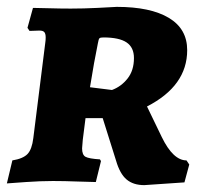

<svg xmlns="http://www.w3.org/2000/svg" viewBox="-22 -527 594 559"><path d="M219 -120Q217 -100 217 -95Q217 -76 227 -70.5Q237 -65 269 -63L272 -58L257 3Q242 3 204 1.5Q166 0 132 0Q96 0 53.5 3Q11 6 -2 7L14 -60Q45 -65 58 -78.5Q71 -92 75 -125L110 -404Q111 -410 111 -418Q111 -429 107 -433.5Q103 -438 93 -438L64 -437L58 -446L74 -504Q87 -504 120 -503Q153 -502 184 -502Q221 -502 261.5 -504Q302 -506 318 -507Q416 -507 469.5 -475Q523 -443 523 -381Q523 -277 406 -217L449 -128Q482 -60 521 -60L529 -48L515 4L398 12Q366 12 346.5 -4.5Q327 -21 316 -59L277 -183H227ZM368 -358Q368 -389 346.5 -403.5Q325 -418 279 -418Q270 -418 267.5 -415.5Q265 -413 263 -401Q252 -348 240 -273L304 -265Q331 -275 349.5 -298.5Q368 -322 368 -358Z"/></svg>

Font: Alegreya SC ExtraBold
Style: Italic
Weight: 800
Italic angle: -7°
Designer: Juan Pablo del Peral
Foundry: Huerta Tipografica
Version: Version 2.007; ttfautohint (v1.6)